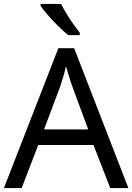

<svg xmlns="http://www.w3.org/2000/svg" viewBox="-20 -964 679 984"><path d="M545 0 459 -221H176L91 0H0L279 -717H360L638 0ZM352 -517Q349 -525 342 -546Q335 -567 328.5 -589.5Q322 -612 318 -624Q311 -593 302 -563.5Q293 -534 287 -517L206 -301H432ZM293 -944Q304 -922 320.5 -894.5Q337 -867 355.5 -841Q374 -815 389 -796V-784H330Q307 -802 278 -830.5Q249 -859 224.5 -887.5Q200 -916 188 -934V-944Z"/></svg>

Font: Noto Sans Masaram Gondi
Style: Regular
Weight: 400
Designer: Ek Type & Mukund Gokhale
Foundry: Ek Type
Version: Version 1.004; ttfautohint (v1.8.4.7-5d5b)